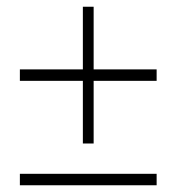

<svg xmlns="http://www.w3.org/2000/svg" viewBox="-20 -597 524 570"><path d="M258 -391H445V-357H258V-171H226V-357H39V-391H226V-577H258ZM39 -47V-81H445V-47Z"/></svg>

Font: TypoPRO Montserrat
Style: Regular
Weight: 275
Designer: Julieta Ulanovsky
Foundry: Julieta Ulanovsky
Version: Version 6.001